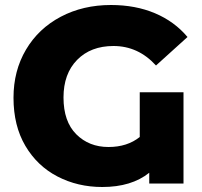

<svg xmlns="http://www.w3.org/2000/svg" viewBox="-20 -734 810 768"><path d="M539 -365H714V0H577V-43Q506 14 389 14Q291 14 210 -28Q129 -70 81.5 -150.5Q34 -231 34 -343Q34 -451 84 -535.5Q134 -620 223 -667Q312 -714 424 -714Q522 -714 600 -681Q678 -648 730 -586L604 -472Q533 -550 434 -550Q343 -550 288.5 -494.5Q234 -439 234 -344Q234 -248 285 -197Q336 -146 414 -146Q489 -146 539 -186Z"/></svg>

Font: Montserrat Alternates ExtraBold
Style: Regular
Weight: 800
Designer: Julieta Ulanovsky
Foundry: Julieta Ulanovsky
Version: Version 7.200